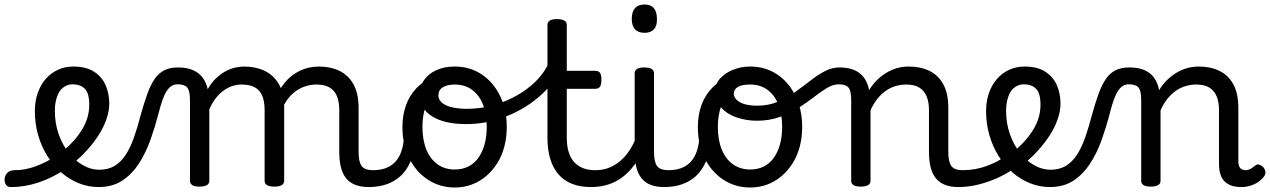

<svg xmlns="http://www.w3.org/2000/svg" viewBox="-107 -815 5648 854"><path d="M-60 17Q-74 17 -81 5.5Q-88 -6 -86.5 -20.5Q-85 -35 -74 -46.5Q-63 -58 -41 -58Q5 -58 53.5 -76Q102 -94 146 -124Q190 -154 221 -189Q243 -214 258.5 -239.5Q274 -265 282 -292.5Q290 -320 290 -349Q290 -401 270 -420.5Q250 -440 216 -440Q202 -440 195.5 -452Q189 -464 189.5 -479.5Q190 -495 197.5 -507Q205 -519 219 -519Q276 -519 311.5 -496Q347 -473 363 -435.5Q379 -398 379 -355Q379 -321 366.5 -285Q354 -249 332 -214.5Q310 -180 281 -148Q238 -100 183 -62.5Q128 -25 66.5 -4Q5 17 -60 17Z M332 17Q286 17 243.5 0Q201 -17 165.5 -48Q130 -79 103.5 -121.5Q77 -164 62.5 -214.5Q48 -265 48 -321Q48 -364 60.5 -400.5Q73 -437 96 -463.5Q119 -490 150.5 -504.5Q182 -519 219 -519Q233 -519 239.5 -507Q246 -495 245.5 -479.5Q245 -464 237 -452Q229 -440 215 -440Q202 -440 190 -435Q178 -430 168 -420.5Q158 -411 151.5 -397Q145 -383 141 -364.5Q137 -346 137 -323Q137 -266 154 -218Q171 -170 199.5 -134.5Q228 -99 263 -79.5Q298 -60 334 -60Q375 -60 404 -78Q433 -96 453.5 -128.5Q474 -161 489.5 -205.5Q505 -250 519 -304Q534 -358 548.5 -398Q563 -438 581 -464Q599 -490 624 -502.5Q649 -515 685 -515Q699 -515 705.5 -503.5Q712 -492 711.5 -477.5Q711 -463 703.5 -451.5Q696 -440 682 -440Q668 -440 656.5 -433Q645 -426 635 -411Q625 -396 616 -371Q607 -346 598 -310Q583 -252 562.5 -194Q542 -136 511 -88Q480 -40 436.5 -11.5Q393 17 332 17Z M780 15Q759 15 748.5 8.5Q738 2 738 -11V-369Q738 -411 726 -425.5Q714 -440 683 -440Q667 -440 658.5 -451.5Q650 -463 650 -477.5Q650 -492 658.5 -503.5Q667 -515 685 -515Q714 -515 736 -508.5Q758 -502 774 -490Q790 -478 800.5 -460.5Q811 -443 816 -422L817 -418Q833 -447 853 -466Q873 -485 894.5 -497Q916 -509 938 -514Q960 -519 979 -519Q1030 -519 1070 -500Q1110 -481 1133.5 -440.5Q1157 -400 1157 -334V-11Q1157 2 1146 8.5Q1135 15 1113 15Q1091 15 1080.5 8.5Q1070 2 1070 -11V-326Q1070 -362 1060 -387.5Q1050 -413 1027.5 -426Q1005 -439 967 -439Q949 -439 930 -433.5Q911 -428 891.5 -415Q872 -402 855 -381Q838 -360 824 -329V-11Q824 2 813 8.5Q802 15 780 15ZM1533 17Q1499 17 1474 7.5Q1449 -2 1433 -21.5Q1417 -41 1409.5 -70.5Q1402 -100 1402 -140V-326Q1402 -361 1392 -386.5Q1382 -412 1359.5 -425.5Q1337 -439 1300 -439Q1274 -439 1247.5 -430Q1221 -421 1197 -400.5Q1173 -380 1154.5 -345Q1136 -310 1125 -259H1099Q1099 -316 1114.5 -363.5Q1130 -411 1158.5 -446Q1187 -481 1226 -500Q1265 -519 1312 -519Q1363 -519 1402.5 -500Q1442 -481 1465 -440.5Q1488 -400 1488 -334V-140Q1488 -95 1501.5 -76.5Q1515 -58 1552 -58Q1566 -58 1572.5 -46.5Q1579 -35 1577.5 -20.5Q1576 -6 1565 5.5Q1554 17 1533 17Z M1533 17Q1519 17 1512.5 5.5Q1506 -6 1507.5 -20.5Q1509 -35 1520 -46.5Q1531 -58 1552 -58Q1582 -58 1605.5 -66Q1629 -74 1646 -90Q1663 -106 1673.5 -130Q1684 -154 1688 -186Q1690 -201 1703 -205.5Q1716 -210 1728.5 -205.5Q1741 -201 1739 -186Q1735 -133 1718 -94.5Q1701 -56 1674 -31.5Q1647 -7 1611.5 5Q1576 17 1533 17Z M1916 19Q1849 19 1796 -16Q1743 -51 1713 -111.5Q1683 -172 1683 -250Q1683 -303 1699 -347.5Q1715 -392 1747 -424.5Q1779 -457 1828 -475.5Q1877 -494 1943 -494Q1956 -494 1959.5 -483Q1963 -472 1958.5 -461Q1954 -450 1941 -450Q1910 -450 1883.5 -441Q1857 -432 1836.5 -415Q1816 -398 1801.5 -374Q1787 -350 1779.5 -318.5Q1772 -287 1772 -250Q1772 -192 1789.5 -149.5Q1807 -107 1839.5 -84Q1872 -61 1916 -61Q1949 -61 1975.5 -74Q2002 -87 2020 -112Q2038 -137 2048 -172Q2058 -207 2058 -250Q2058 -308 2041 -350.5Q2024 -393 1992 -416Q1960 -439 1916 -439Q1897 -439 1888 -451Q1879 -463 1879 -479Q1879 -495 1888 -507Q1897 -519 1916 -519Q1983 -519 2035 -484.5Q2087 -450 2117 -389Q2147 -328 2147 -250Q2147 -203 2136 -162Q2125 -121 2104 -88Q2083 -55 2054.5 -31Q2026 -7 1991 6Q1956 19 1916 19Z M1967 -263Q1870 -263 1815 -297.5Q1760 -332 1760 -394Q1760 -432 1780 -460Q1800 -488 1835 -503.5Q1870 -519 1914 -519Q1933 -519 1942.5 -507Q1952 -495 1952 -479Q1952 -463 1942.5 -451Q1933 -439 1914 -439Q1883 -439 1863 -427Q1843 -415 1843 -391Q1843 -363 1876.5 -347Q1910 -331 1969 -331Q2046 -331 2118.5 -357Q2191 -383 2247.5 -428Q2304 -473 2332 -531Q2341 -549 2351.5 -550.5Q2362 -552 2370.5 -542.5Q2379 -533 2382 -518.5Q2385 -504 2377 -489Q2341 -424 2276 -372.5Q2211 -321 2130.5 -292Q2050 -263 1967 -263Z M2522 17Q2474 17 2438 3Q2402 -11 2377.5 -39Q2353 -67 2340.5 -108Q2328 -149 2328 -203V-704Q2328 -717 2338.5 -723.5Q2349 -730 2370 -730Q2392 -730 2403 -723.5Q2414 -717 2414 -704V-500H2540Q2555 -500 2561.5 -491.5Q2568 -483 2568 -460Q2568 -438 2561.5 -429Q2555 -420 2540 -420H2414V-203Q2414 -167 2422 -140Q2430 -113 2446 -95Q2462 -77 2485.5 -67.5Q2509 -58 2540 -58Q2554 -58 2561 -46.5Q2568 -35 2566.5 -20.5Q2565 -6 2554 5.5Q2543 17 2522 17Z M2522 17Q2508 17 2501.5 5.5Q2495 -6 2496.5 -20.5Q2498 -35 2509 -46.5Q2520 -58 2541 -58Q2574 -58 2602 -69Q2630 -80 2653 -100Q2676 -120 2693.5 -147Q2711 -174 2723 -205Q2729 -220 2740.5 -218.5Q2752 -217 2760.5 -207Q2769 -197 2766 -186Q2751 -138 2727.5 -100.5Q2704 -63 2673.5 -36.5Q2643 -10 2605 3.5Q2567 17 2522 17Z M2847 17Q2813 17 2788 7.5Q2763 -2 2747 -21.5Q2731 -41 2723.5 -70.5Q2716 -100 2716 -140V-489Q2716 -502 2726.5 -508.5Q2737 -515 2758 -515Q2780 -515 2791 -508.5Q2802 -502 2802 -489V-140Q2802 -95 2815.5 -76.5Q2829 -58 2866 -58Q2880 -58 2887 -46.5Q2894 -35 2892.5 -20.5Q2891 -6 2880 5.5Q2869 17 2847 17ZM2760 -669Q2732 -669 2717.5 -684.5Q2703 -700 2703 -731Q2703 -763 2717.5 -779Q2732 -795 2760 -795Q2787 -795 2801 -779Q2815 -763 2815 -731Q2816 -700 2801.5 -684.5Q2787 -669 2760 -669Z M2847 17Q2833 17 2826.5 5.5Q2820 -6 2821.5 -20.5Q2823 -35 2834 -46.5Q2845 -58 2866 -58Q2896 -58 2919.5 -66Q2943 -74 2960 -90Q2977 -106 2987.5 -130Q2998 -154 3002 -186Q3004 -201 3017 -205.5Q3030 -210 3042.5 -205.5Q3055 -201 3053 -186Q3049 -133 3032 -94.5Q3015 -56 2988 -31.5Q2961 -7 2925.5 5Q2890 17 2847 17Z M3230 19Q3163 19 3110 -16Q3057 -51 3027 -111.5Q2997 -172 2997 -250Q2997 -303 3013 -347.5Q3029 -392 3061 -424.5Q3093 -457 3142 -475.5Q3191 -494 3257 -494Q3270 -494 3273.5 -483Q3277 -472 3272.5 -461Q3268 -450 3255 -450Q3224 -450 3197.5 -441Q3171 -432 3150.5 -415Q3130 -398 3115.5 -374Q3101 -350 3093.5 -318.5Q3086 -287 3086 -250Q3086 -192 3103.5 -149.5Q3121 -107 3153.5 -84Q3186 -61 3230 -61Q3263 -61 3289.5 -74Q3316 -87 3334 -112Q3352 -137 3362 -172Q3372 -207 3372 -250Q3372 -308 3355 -350.5Q3338 -393 3306 -416Q3274 -439 3230 -439Q3211 -439 3202 -451Q3193 -463 3193 -479Q3193 -495 3202 -507Q3211 -519 3230 -519Q3297 -519 3349 -484.5Q3401 -450 3431 -389Q3461 -328 3461 -250Q3461 -203 3450 -162Q3439 -121 3418 -88Q3397 -55 3368.5 -31Q3340 -7 3305 6Q3270 19 3230 19Z M3259 -278Q3214 -278 3171.5 -292Q3129 -306 3101.5 -335.5Q3074 -365 3074 -410Q3074 -442 3096.5 -466.5Q3119 -491 3154.5 -505Q3190 -519 3228 -519Q3247 -519 3256.5 -507Q3266 -495 3266 -479Q3266 -463 3256.5 -451Q3247 -439 3228 -439Q3194 -439 3175.5 -428.5Q3157 -418 3157 -398Q3157 -385 3168 -372.5Q3179 -360 3202.5 -352.5Q3226 -345 3262 -345Q3311 -345 3351.5 -362Q3392 -379 3428 -404.5Q3464 -430 3496.5 -455.5Q3529 -481 3561 -498Q3593 -515 3627 -515Q3646 -515 3655 -503.5Q3664 -492 3663 -477.5Q3662 -463 3652.5 -451.5Q3643 -440 3624 -440Q3598 -440 3571 -423.5Q3544 -407 3513 -383Q3482 -359 3444.5 -335Q3407 -311 3361 -294.5Q3315 -278 3259 -278Z M4156 17Q4122 17 4097 7.5Q4072 -2 4056 -21.5Q4040 -41 4032.5 -70.5Q4025 -100 4025 -140V-326Q4025 -361 4014.5 -386.5Q4004 -412 3982 -425.5Q3960 -439 3923 -439Q3902 -439 3879.5 -433Q3857 -427 3836.5 -413.5Q3816 -400 3797.5 -378Q3779 -356 3765 -324V-11Q3765 2 3754 8.5Q3743 15 3721 15Q3700 15 3689.5 8.5Q3679 2 3679 -11V-369Q3679 -411 3667 -425.5Q3655 -440 3624 -440Q3609 -440 3602 -451.5Q3595 -463 3595 -477.5Q3595 -492 3603 -503.5Q3611 -515 3626 -515Q3653 -515 3674.5 -509.5Q3696 -504 3712.5 -492.5Q3729 -481 3740 -463.5Q3751 -446 3757 -422L3759 -414Q3773 -438 3792 -457Q3811 -476 3833.5 -490Q3856 -504 3881.5 -511.5Q3907 -519 3935 -519Q3987 -519 4026.5 -500Q4066 -481 4088.5 -440.5Q4111 -400 4111 -334V-140Q4111 -95 4124.5 -76.5Q4138 -58 4175 -58Q4189 -58 4196 -46.5Q4203 -35 4201.5 -20.5Q4200 -6 4189 5.5Q4178 17 4156 17Z M4156 17Q4137 17 4130.5 5.5Q4124 -6 4128 -20.5Q4132 -35 4144 -46.5Q4156 -58 4175 -58Q4231 -58 4282.5 -77Q4334 -96 4371 -124Q4385 -133 4395 -128Q4405 -123 4410 -110.5Q4415 -98 4413.5 -84.5Q4412 -71 4401 -64Q4369 -41 4327.5 -22.5Q4286 -4 4242 6.5Q4198 17 4156 17Z M4375 -121Q4397 -136 4416.5 -153.5Q4436 -171 4452 -189Q4474 -214 4489.5 -239.5Q4505 -265 4513 -292.5Q4521 -320 4521 -349Q4521 -401 4501 -420.5Q4481 -440 4447 -440Q4433 -440 4426.5 -452Q4420 -464 4420.5 -479.5Q4421 -495 4428.5 -507Q4436 -519 4450 -519Q4507 -519 4542.5 -496Q4578 -473 4594 -435.5Q4610 -398 4610 -355Q4610 -321 4597.5 -285Q4585 -249 4563 -214.5Q4541 -180 4512 -148Q4491 -124 4467 -103Q4443 -82 4417 -64Z M4563 17Q4517 17 4474.5 0Q4432 -17 4396.5 -48Q4361 -79 4334.5 -121.5Q4308 -164 4293.5 -214.5Q4279 -265 4279 -321Q4279 -364 4291.5 -400.5Q4304 -437 4327 -463.5Q4350 -490 4381.5 -504.5Q4413 -519 4450 -519Q4464 -519 4470.5 -507Q4477 -495 4476.5 -479.5Q4476 -464 4468 -452Q4460 -440 4446 -440Q4433 -440 4421 -435Q4409 -430 4399 -420.5Q4389 -411 4382.5 -397Q4376 -383 4372 -364.5Q4368 -346 4368 -323Q4368 -266 4385 -218Q4402 -170 4430.5 -134.5Q4459 -99 4494 -79.5Q4529 -60 4565 -60Q4606 -60 4635 -78Q4664 -96 4684.5 -128.5Q4705 -161 4720.5 -205.5Q4736 -250 4750 -304Q4765 -358 4779.5 -398Q4794 -438 4812 -464Q4830 -490 4855 -502.5Q4880 -515 4916 -515Q4930 -515 4936.5 -503.5Q4943 -492 4942.5 -477.5Q4942 -463 4934.5 -451.5Q4927 -440 4913 -440Q4899 -440 4887.5 -433Q4876 -426 4866 -411Q4856 -396 4847 -371Q4838 -346 4829 -310Q4814 -252 4793.5 -194Q4773 -136 4742 -88Q4711 -40 4667.5 -11.5Q4624 17 4563 17Z M5011 15Q4990 15 4979.5 8.5Q4969 2 4969 -11V-369Q4969 -411 4957 -425.5Q4945 -440 4914 -440Q4899 -440 4892 -451.5Q4885 -463 4885 -477.5Q4885 -492 4893 -503.5Q4901 -515 4916 -515Q4943 -515 4964.5 -509.5Q4986 -504 5002.5 -492.5Q5019 -481 5030 -463.5Q5041 -446 5047 -422L5049 -414Q5063 -438 5082 -457Q5101 -476 5123.5 -490Q5146 -504 5171.5 -511.5Q5197 -519 5225 -519Q5277 -519 5316.5 -500Q5356 -481 5378.5 -440.5Q5401 -400 5401 -334V-96Q5401 -83 5405 -74.5Q5409 -66 5416.5 -62Q5424 -58 5433 -58Q5442 -58 5449.5 -61Q5457 -64 5464 -69.5Q5471 -75 5478 -80Q5486 -86 5496 -82Q5506 -78 5513 -70Q5521 -60 5521.5 -50Q5522 -40 5516 -31Q5505 -16 5488.5 -5Q5472 6 5453 11.5Q5434 17 5414 17Q5388 17 5369 10Q5350 3 5338 -10Q5326 -23 5320.5 -42.5Q5315 -62 5315 -86V-326Q5315 -361 5304.5 -386.5Q5294 -412 5272 -425.5Q5250 -439 5213 -439Q5192 -439 5169.5 -433Q5147 -427 5126.5 -413.5Q5106 -400 5087.5 -378Q5069 -356 5055 -324V-11Q5055 2 5044 8.5Q5033 15 5011 15Z"/></svg>

Font: Playwrite BR
Style: Regular
Weight: 400
Designer: Veronika Burian, José Scaglione
Foundry: TypeTogether
Version: Version 1.002